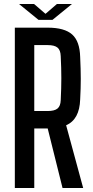

<svg xmlns="http://www.w3.org/2000/svg" viewBox="-20 -938 464 958"><path d="M54 0V-800H218Q302 -800 340 -766Q378 -732 380 -654Q383 -591 383 -544Q383 -497 380 -442Q377 -342 310 -313L395 0H292L218 -297H151V0ZM151 -384H217Q252 -384 267 -396.5Q282 -409 283 -438Q286 -498 286 -548Q286 -598 283 -658Q282 -688 267 -700.5Q252 -713 218 -713H151ZM75 -918H150L207 -869L264 -918H339L242 -839H172Z"/></svg>

Font: Big Shoulders Text SemiBold
Style: Regular
Weight: 600
Designer: Patric King
Foundry: XO Type Co
Version: Version 1.000; ttfautohint (v1.8.2)